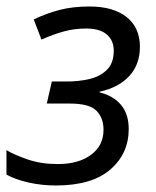

<svg xmlns="http://www.w3.org/2000/svg" viewBox="-21 -565 482 595"><path d="M151.9 9.8Q107.9 9.8 67.1 0.5Q26.4 -8.8 -1 -23.9V-99.6Q24.9 -84.5 65.7 -70.6Q106.4 -56.6 158.2 -56.6Q222.2 -56.6 261 -85.2Q299.8 -113.8 299.8 -162.6Q299.8 -199.7 277.8 -221.9Q255.9 -244.1 195.3 -244.1H124L139.6 -312.5H189Q223.1 -312.5 255.9 -320.1Q288.6 -327.6 310.1 -348.4Q331.5 -369.1 331.5 -408.2Q331.5 -439.5 310.1 -458Q288.6 -476.6 246.1 -476.6Q210.4 -476.6 178.5 -468Q146.5 -459.5 107.4 -442.4L83.5 -504.9Q124 -523.9 164.3 -534.4Q204.6 -544.9 256.3 -544.9Q330.1 -544.9 371.3 -512.2Q412.6 -479.5 412.6 -419.9Q412.6 -365.2 379.9 -329.6Q347.2 -293.9 287.6 -280.8V-278.8Q330.6 -268.1 354.2 -239.7Q377.9 -211.4 377.9 -165Q377.9 -88.9 320.8 -39.6Q263.7 9.8 151.9 9.8Z"/></svg>

Font: Open Sans
Style: Italic
Weight: 400
Italic angle: -12°
Designer: Monotype Design Team
Foundry: Monotype Imaging Inc.
Version: Version 3.000; ttfautohint (v1.8.4)